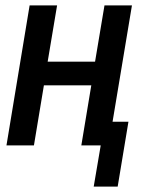

<svg xmlns="http://www.w3.org/2000/svg" viewBox="-20 -540 540 713"><path d="M417 153H328L354 0H282L319 -223H143L106 0H4L90 -520H192L157 -311H333L368 -520H470L398 -88H457Z"/></svg>

Font: Iosevka SS18 Semibold
Style: Italic
Weight: 600
Italic angle: -9°
Monospace: yes
Designer: Belleve Invis
Foundry: Belleve Invis
Version: Version 25.1.1; ttfautohint (v1.8.4)